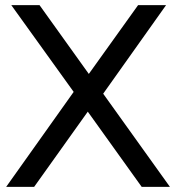

<svg xmlns="http://www.w3.org/2000/svg" viewBox="-20 -728 686 748"><path d="M642 0H532L322 -293L113 0H4L267 -370L24 -708H134L326 -440L518 -708H627L382 -363Z"/></svg>

Font: Telex
Style: Regular
Weight: 400
Designer: Andres Torresi
Foundry: Andres Torresi
Version: Version 1.100